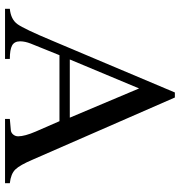

<svg xmlns="http://www.w3.org/2000/svg" viewBox="4 -718 714 762"><g transform="rotate(90 361.0 -337.0)"><path d="M707 0H452V-19L497 -23Q507 -24 514 -32.5Q521 -41 521 -52Q521 -78 502 -122L461 -216H199L153 -102Q144 -79 144 -60Q144 -37 160.5 -28Q177 -19 214 -19V0H15V-19Q57 -23 76 -49.5Q95 -76 141 -186L347 -674H367L613 -111Q635 -59 652.5 -41Q670 -23 707 -19ZM447 -257 331 -532 216 -257Z"/></g></svg>

Font: STIX Math
Style: Regular
Weight: 400
Designer: MicroPress Inc., with final additions and corrections provided by Coen Hoffman, Elsevier (retired)
Version: Version 1.1.1